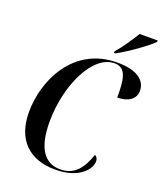

<svg xmlns="http://www.w3.org/2000/svg" viewBox="-168 -1041 980 1159"><g transform="rotate(20 322.5 -462.0)"><path d="M420 -784 418 -774H429C498 -811 608 -890 640 -924L643 -934H526C498 -888 455 -824 420 -784ZM326 10C471 10 542 -64 542 -123C542 -138 533 -151 522 -156C491 -66 448 -2 353 -2C252 -2 196 -83 196 -250C196 -485 305 -716 445 -716C524 -716 530 -636 530 -527C596 -527 645 -556 645 -612C645 -680 584 -726 460 -726C178 -726 59 -466 59 -263C59 -86 159 10 326 10Z"/></g></svg>

Font: Noto Serif Display SemiCondensed SemiBold
Style: Italic
Weight: 600
Width: 4
Italic angle: -12°
Designer: Monotype Design Team
Foundry: Monotype Imaging Inc.
Version: Version 2.009